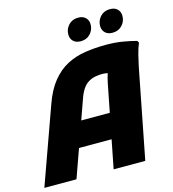

<svg xmlns="http://www.w3.org/2000/svg" viewBox="-149 -1035 1031 1143"><g transform="rotate(-15 366.0 -463.5)"><path d="M-18 0 151 -471Q180 -553 221.5 -604Q263 -655 314.5 -682Q366 -709 426.5 -718.5Q487 -728 556 -728Q610 -728 656.5 -720.5Q703 -713 743 -702L750 -690Q738 -662 728 -622.5Q718 -583 712 -553L604 0H409L508 -504Q514 -534 522.5 -560Q531 -586 538 -600L544 -557Q533 -561 517.5 -563.5Q502 -566 491 -566Q449 -566 421.5 -554.5Q394 -543 376 -520.5Q358 -498 345 -463L180 0ZM183 -176 228 -331H520L491 -176ZM614 -787Q585 -787 568.5 -803Q552 -819 552 -845Q552 -878 574.5 -902.5Q597 -927 634 -927Q663 -927 679.5 -911Q696 -895 696 -869Q696 -836 673.5 -811.5Q651 -787 614 -787ZM418 -787Q389 -787 372.5 -803Q356 -819 356 -845Q356 -878 378.5 -902.5Q401 -927 438 -927Q467 -927 483.5 -911Q500 -895 500 -869Q500 -836 477.5 -811.5Q455 -787 418 -787Z"/></g></svg>

Font: Kufam ExtraBold
Style: Italic
Weight: 800
Italic angle: -11°
Designer: Artur Schmal
Foundry: Original Type
Version: Version 1.301; ttfautohint (v1.8.3)